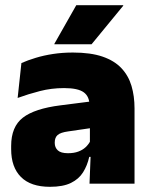

<svg xmlns="http://www.w3.org/2000/svg" viewBox="-20 -708 578 740"><path d="M498.5 0H325L330 -126L326.5 -130.5V-283.5L325 -301.5Q325 -336 302.8 -352.2Q280.5 -368.5 227 -368.5Q178.5 -368.5 133.8 -357Q89 -345.5 48 -330.5L62.5 -465Q87.5 -476 118 -485.2Q148.5 -494.5 184.5 -500Q220.5 -505.5 261 -505.5Q329.5 -505.5 375.2 -489.8Q421 -474 448 -445.2Q475 -416.5 486.8 -377Q498.5 -337.5 498.5 -290ZM172.5 12Q98.5 12 60.8 -25.8Q23 -63.5 23 -133V-145.5Q23 -219.5 68.2 -254.5Q113.5 -289.5 213 -302L338.5 -318L349 -217L242.5 -201.5Q213.5 -197.5 202.2 -187.8Q191 -178 191 -159V-157Q191 -139.5 202.8 -128.5Q214.5 -117.5 242 -117.5Q265 -117.5 281.8 -123.8Q298.5 -130 309.8 -140.5Q321 -151 327.5 -163.5L352.5 -103.5H324Q316.5 -70 300.2 -44Q284 -18 253.5 -3Q223 12 172.5 12ZM189.5 -539 274 -688H455V-686L333 -537.5H189.5Z"/></svg>

Font: Anek Kannada ExtraBold
Style: Regular
Weight: 800
Version: Version 1.003